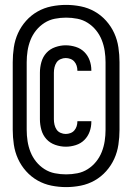

<svg xmlns="http://www.w3.org/2000/svg" viewBox="-20 -732 540 784"><path d="M250 32Q220 32 190 26Q160 20 133.5 5Q107 -10 86.5 -33Q66 -56 53.5 -83.5Q41 -111 36.5 -141.5Q32 -172 32 -202V-478Q32 -508 36.5 -538.5Q41 -569 53.5 -596.5Q66 -624 86.5 -647Q107 -670 133.5 -685Q160 -700 190 -706Q220 -712 250 -712Q280 -712 310 -706Q340 -700 366.5 -685Q393 -670 413.5 -647Q434 -624 446.5 -596.5Q459 -569 463.5 -538.5Q468 -508 468 -478V-202Q468 -172 463.5 -141.5Q459 -111 446.5 -83.5Q434 -56 413.5 -33Q393 -10 366.5 5Q340 20 310 26Q280 32 250 32ZM250 -20Q273 -20 296 -24.5Q319 -29 338.5 -41.5Q358 -54 372.5 -72Q387 -90 395.5 -111.5Q404 -133 407.5 -156Q411 -179 411 -202V-478Q411 -501 407.5 -524Q404 -547 395.5 -568.5Q387 -590 372.5 -608Q358 -626 338.5 -638.5Q319 -651 296 -655.5Q273 -660 250 -660Q227 -660 204 -655.5Q181 -651 161.5 -638.5Q142 -626 127.5 -608Q113 -590 104.5 -568.5Q96 -547 92.5 -524Q89 -501 89 -478V-202Q89 -179 92.5 -156Q96 -133 104.5 -111.5Q113 -90 127.5 -72Q142 -54 161.5 -41.5Q181 -29 204 -24.5Q227 -20 250 -20ZM249 -133Q227 -133 205.5 -140.5Q184 -148 169.5 -164Q155 -180 149 -201.5Q143 -223 143 -245V-435Q143 -457 149 -478.5Q155 -500 169.5 -516Q184 -532 205.5 -539.5Q227 -547 248 -547Q269 -547 289.5 -540.5Q310 -534 324.5 -519.5Q339 -505 346 -485.5Q353 -466 353 -445V-443H296V-444Q296 -454 293 -463.5Q290 -473 283.5 -480.5Q277 -488 267.5 -491.5Q258 -495 248 -495Q238 -495 227.5 -490.5Q217 -486 211 -477Q205 -468 202.5 -457Q200 -446 200 -435V-245Q200 -234 202.5 -223Q205 -212 211 -203Q217 -194 227.5 -189.5Q238 -185 248 -185Q258 -185 267.5 -188.5Q277 -192 283.5 -199.5Q290 -207 293 -216.5Q296 -226 296 -236V-237H353V-235Q353 -214 346 -194.5Q339 -175 324.5 -160.5Q310 -146 289.5 -139.5Q269 -133 249 -133Z"/></svg>

Font: Iosevka Algr
Style: Regular
Weight: 400
Monospace: yes
Designer: Belleve Invis
Foundry: Belleve Invis
Version: Version 26.0.2; ttfautohint (v1.8.3)